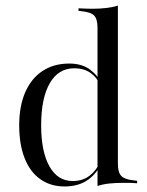

<svg xmlns="http://www.w3.org/2000/svg" viewBox="-20 -653 525 684"><path d="M209.7 11.3Q160.5 11.3 123.8 -14.5Q87.1 -40.3 67.7 -89.5Q48.4 -138.7 48.4 -206.5Q48.4 -275.8 70.2 -325Q91.9 -374.2 131.9 -400.4Q171.8 -426.6 226.6 -426.6Q272.6 -426.6 301.6 -404.4Q330.6 -382.3 336.3 -360.5L332.3 -355.6Q326.6 -375.8 303.2 -392.7Q279.8 -409.7 244.4 -409.7Q187.9 -409.7 157.3 -356.5Q126.6 -303.2 126.6 -206.5Q126.6 -112.9 156 -60.5Q185.5 -8.1 238.7 -8.1Q275 -8.1 299.6 -27.4Q324.2 -46.8 337.1 -76.6L339.5 -71.8Q327.4 -37.1 294 -12.9Q260.5 11.3 209.7 11.3ZM327.4 0V-206.5H400V-69.4Q400 -38.7 412.1 -26.2Q424.2 -13.7 455.6 -10.5L468.5 -8.9V0Q450.8 -1.6 440.3 -1.6Q429.8 -1.6 419.4 -1.6Q391.9 -1.6 369 0.8Q346 3.2 327.4 9.7ZM327.4 -206.5V-554Q327.4 -584.7 315.7 -597.2Q304 -609.7 271.8 -612.9L259.7 -614.5V-623.4Q276.6 -622.6 287.5 -622.2Q298.4 -621.8 308.9 -621.8Q336.3 -621.8 359.3 -624.6Q382.3 -627.4 400 -633.1V-623.4V-206.5Z"/></svg>

Font: Playfair 144pt SemiCondensed Light
Style: Regular
Weight: 300
Width: 4
Designer: Claus Eggers Sørensen
Foundry: Claus Eggers Sørensen
Version: Version 2.203